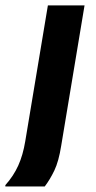

<svg xmlns="http://www.w3.org/2000/svg" viewBox="-73 -520 352 707"><path d="M-53.3 166.7V161.7Q-23.3 128.3 -5.8 89.6Q11.7 50.8 20 0L103.3 -500H238.3L152.5 15.8Q143.3 74.2 127.1 107.9Q110.8 141.7 91.7 166.7Z"/></svg>

Font: Familjen Grotesk
Style: Bold Italic
Weight: 700
Italic angle: -9.46201°
Designer: Anders Wikstroem, Jonas Baeckman, Matilda Gysing, Kristian Moeller
Foundry: Familjen STHLM AB
Version: Version 2.002; ttfautohint (v1.8.4.7-5d5b)